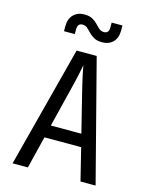

<svg xmlns="http://www.w3.org/2000/svg" viewBox="-137 -1031 873 1117"><g transform="rotate(15 300.0 -472.5)"><path d="M50 0 240 -730H361L550 0H459L411 -194H190L142 0ZM208 -270H392L336 -495Q320 -559 311 -602Q302 -645 300 -658Q298 -645 289 -602Q280 -559 264 -496ZM370 -815Q340 -815 321 -825.5Q302 -836 289 -850Q276 -864 264 -874.5Q252 -885 235 -885Q205 -885 205 -850V-820H140V-850Q140 -895 165 -920Q190 -945 230 -945Q260 -945 279 -934.5Q298 -924 311 -910Q324 -896 336 -885.5Q348 -875 365 -875Q395 -875 395 -910V-940H460V-910Q460 -865 435.5 -840Q411 -815 370 -815Z"/></g></svg>

Font: JetBrainsMono Nerd Font Mono
Style: Regular
Weight: 400
Monospace: yes
Designer: Philipp Nurullin, Konstantin Bulenkov
Foundry: JetBrains
Version: Version 2.304; ttfautohint (v1.8.4.7-5d5b);Nerd Fonts 2.3.0